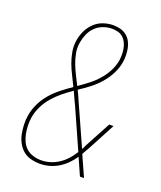

<svg xmlns="http://www.w3.org/2000/svg" viewBox="-139 -831 778 928"><g transform="rotate(20 250.0 -367.5)"><path d="M177 8Q153 8 130 2Q107 -4 90 -18.5Q73 -33 62 -53.5Q51 -74 46.5 -97Q42 -120 41 -144Q40 -168 44 -192Q49 -223 63.5 -253.5Q78 -284 100 -309.5Q122 -335 148.5 -356Q175 -377 203 -396Q191 -422 178 -447Q165 -472 155 -499Q145 -526 140 -555Q135 -584 140 -614Q144 -639 155.5 -663.5Q167 -688 187 -707Q207 -726 232.5 -734.5Q258 -743 283 -743Q302 -743 319.5 -738.5Q337 -734 351 -723Q365 -712 373.5 -696.5Q382 -681 385.5 -663.5Q389 -646 389.5 -627.5Q390 -609 387 -591Q382 -560 367 -530.5Q352 -501 330 -475.5Q308 -450 281.5 -429.5Q255 -409 227 -391Q233 -379 238.5 -367Q244 -355 249 -343L345 -129Q348 -134 351 -139.5Q354 -145 356 -151L428 -285H450L374 -142Q369 -134 364 -125Q359 -116 354 -107L402 0H381L342 -88Q328 -67 310 -49Q292 -31 270.5 -18Q249 -5 225 1.5Q201 8 177 8ZM219 -407Q245 -425 269.5 -444Q294 -463 314.5 -486.5Q335 -510 349 -537Q363 -564 368 -593Q370 -609 370 -624.5Q370 -640 367 -655Q364 -670 357.5 -683.5Q351 -697 340 -707Q329 -717 314 -721Q299 -725 283 -725Q283 -725 283 -725Q283 -725 283 -725Q261 -725 238.5 -717Q216 -709 199 -692.5Q182 -676 172.5 -654.5Q163 -633 159 -610Q154 -582 159 -555Q164 -528 173.5 -503Q183 -478 195 -454.5Q207 -431 219 -407ZM177 -10Q200 -10 223 -17Q246 -24 266.5 -37.5Q287 -51 303.5 -69.5Q320 -88 333 -109L242 -313L231 -336Q226 -347 221 -358Q216 -369 211 -380Q185 -362 160.5 -342Q136 -322 115.5 -298Q95 -274 81.5 -246Q68 -218 63 -189Q60 -168 60.5 -146.5Q61 -125 65 -105Q69 -85 77.5 -66.5Q86 -48 101 -35Q116 -22 136 -16Q156 -10 177 -10Z"/></g></svg>

Font: Iosevka Slab Thin
Style: Italic
Weight: 100
Italic angle: -9°
Monospace: yes
Designer: Belleve Invis
Foundry: Belleve Invis
Version: Version 11.1.1; ttfautohint (v1.8.3)